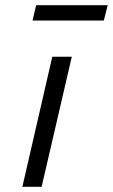

<svg xmlns="http://www.w3.org/2000/svg" viewBox="-20 -718 434 738"><path d="M66 0 181 -500H256L140 0ZM105 -639 119 -698H394L379 -639Z"/></svg>

Font: TitilliumWebItalic
Style: Italic
Weight: 400
Italic angle: -13°
Version: Version 1.001;PS 57.000;hotconv 1.0.70;makeotf.lib2.5.55311